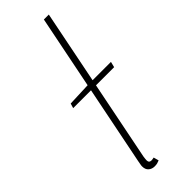

<svg xmlns="http://www.w3.org/2000/svg" viewBox="-246 -742 769 769"><g transform="rotate(-45 139.0 -357.0)"><path d="M40 -388 46 -408 148 -412H278L272 -388ZM106 8Q91 8 80.5 -1Q70 -10 70 -28Q70 -33 71.5 -40Q73 -47 74 -54L208 -722H236L102 -52Q101 -45 100.5 -40Q100 -35 100 -32Q100 -18 114 -18Q117 -18 119.5 -18.5Q122 -19 128 -20L134 2Q127 5 121 6.5Q115 8 106 8Z"/></g></svg>

Font: Source Sans 3 ExtraLight
Style: Italic
Weight: 250
Italic angle: -11°
Designer: Paul D. Hunt
Foundry: Adobe
Version: Version 3.046;hotconv 1.0.118;makeotfexe 2.5.65603